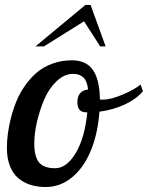

<svg xmlns="http://www.w3.org/2000/svg" viewBox="-20 -748 596 774"><path d="M270 -504.9Q328.1 -504.9 355 -465.3Q381.8 -425.8 382.8 -347.2Q385.7 -346.2 394 -346.2Q425.8 -346.2 472.9 -366Q520 -385.7 546.9 -407.2L556.2 -379.9Q528.3 -347.7 481.7 -326.2Q435.1 -304.7 380.9 -297.9Q374.5 -210.9 346.9 -142.6Q319.3 -74.2 271.7 -34.2Q224.1 5.9 164.1 5.9Q130.4 5.9 102.8 -2.9Q75.2 -11.7 53.5 -30Q31.7 -48.3 19.8 -79.3Q7.8 -110.4 7.8 -151.9Q7.8 -178.2 11.5 -207.8Q15.1 -237.3 23.9 -272Q32.7 -306.6 45.9 -339.1Q59.1 -371.6 80.3 -402.1Q101.6 -432.6 127.7 -455.1Q153.8 -477.5 190.7 -491.2Q227.5 -504.9 270 -504.9ZM202.1 -69.8Q248.5 -69.8 285.2 -130.9Q321.8 -191.9 332 -294.9Q309.1 -294.9 300.5 -305.4Q292 -315.9 292 -335.9Q292 -382.3 335 -387.2Q331.5 -420.9 316.4 -435.5Q301.3 -450.2 274.9 -450.2Q239.3 -450.2 208.3 -420.7Q177.2 -391.1 158.4 -347.2Q139.6 -303.2 128.9 -256.1Q118.2 -209 118.2 -169.9Q118.2 -117.2 137.2 -93.5Q156.2 -69.8 202.1 -69.8ZM405.8 -561H383.8L318.8 -662.1L157.2 -561H123L324.2 -728H345.2Z"/></svg>

Font: Lobster Two
Style: Italic
Weight: 400
Designer: Pablo Impallari
Foundry: Pablo Impallari. www.impallari.com
Version: Version 1.006